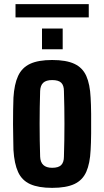

<svg xmlns="http://www.w3.org/2000/svg" viewBox="-20 -899 504 928"><path d="M232 9Q166 9 126 -9Q86 -27 67.5 -67.5Q49 -108 45 -174Q45 -197 44 -229.5Q43 -262 43 -298.5Q43 -335 43.5 -368.5Q44 -402 45 -427Q49 -492 67.5 -532Q86 -572 125.5 -590.5Q165 -609 232 -609Q300 -609 339.5 -590.5Q379 -572 397 -532Q415 -492 418 -427Q420 -396 420.5 -349Q421 -302 420.5 -254Q420 -206 418 -174Q415 -109 397 -68.5Q379 -28 339.5 -9.5Q300 9 232 9ZM232 -88Q263 -88 276 -101.5Q289 -115 289 -142Q294 -300 289 -459Q289 -486 276 -499Q263 -512 232 -512Q203 -512 189 -499Q175 -486 174 -459Q169 -300 174 -142Q176 -88 232 -88ZM183 -661V-761H283V-661ZM55 -815V-879H409V-815Z"/></svg>

Font: Big Shoulders Display ExtraBold
Style: Regular
Weight: 800
Designer: Patric King
Foundry: XO Type Co
Version: Version 1.000; ttfautohint (v1.8.2)